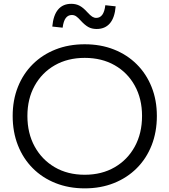

<svg xmlns="http://www.w3.org/2000/svg" viewBox="-20 -1000 909 1030"><path d="M434.5 10.5Q349 10.5 278 -17.8Q207 -46 155.5 -97.8Q104 -149.5 76 -220.8Q48 -292 48 -378Q48 -463 76 -533.5Q104 -604 155.5 -655.2Q207 -706.5 277.8 -734.5Q348.5 -762.5 434.5 -762.5Q520.5 -762.5 591.2 -734.5Q662 -706.5 713.5 -655.2Q765 -604 793.2 -533.5Q821.5 -463 821.5 -378Q821.5 -292 793.5 -220.8Q765.5 -149.5 713.8 -97.8Q662 -46 591.2 -17.8Q520.5 10.5 434.5 10.5ZM434.5 -62.5Q526 -62.5 595.2 -102.8Q664.5 -143 703.2 -214Q742 -285 742 -378Q742 -470 703.2 -540.2Q664.5 -610.5 595.2 -650Q526 -689.5 434.5 -689.5Q343.5 -689.5 274.2 -650Q205 -610.5 166 -540.2Q127 -470 127 -378Q127 -285 166 -214Q205 -143 274 -102.8Q343 -62.5 434.5 -62.5ZM545 -972 600.5 -966Q595.5 -905 569.5 -874.8Q543.5 -844.5 498.5 -844.5Q472.5 -844.5 453.5 -855.2Q434.5 -866 414 -888.5Q398.5 -906 388.2 -912.8Q378 -919.5 365.5 -919.5Q345 -919.5 332.8 -903.2Q320.5 -887 316 -851.5L260.5 -857.5Q266 -918.5 291.8 -949Q317.5 -979.5 362.5 -979.5Q388 -979.5 407.8 -968.8Q427.5 -958 448.5 -934.5Q464.5 -917 474.8 -910.5Q485 -904 496.5 -904Q516.5 -904 528.8 -920.8Q541 -937.5 545 -972Z"/></svg>

Font: Hepta Slab
Style: Regular
Weight: 400
Designer: Michael LaGattuta
Foundry: Michael LaGattuta
Version: Version 1.100